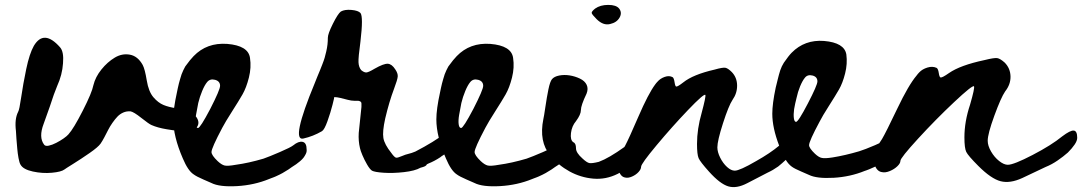

<svg xmlns="http://www.w3.org/2000/svg" viewBox="-20 -705 4413 783"><path d="M659 -178Q623 -184 598 -195Q588 -199 556.5 -224Q525 -249 512 -251Q496 -252 482.5 -246Q469 -240 459 -229.5Q449 -219 438.5 -204Q428 -189 421 -175Q414 -161 405.5 -145Q397 -129 390 -119Q380 -105 345.5 -81Q311 -57 278 -36.5Q245 -16 243 -14Q230 -4 191.5 -0.5Q153 3 114 -5.5Q75 -14 64 -33Q59 -41 55.5 -60.5Q52 -80 50.5 -97.5Q49 -115 47 -139Q45 -163 45 -171Q39 -220 54 -249Q59 -257 66.5 -309Q74 -361 87 -423.5Q100 -486 118 -518Q159 -587 225 -512Q241 -494 237 -447Q234 -400 213 -354Q201 -326 183 -270Q164 -215 158 -200Q137 -145 160 -115Q165 -108 179 -111Q193 -114 209.5 -122.5Q226 -131 239.5 -140.5Q253 -150 259 -157Q280 -180 317.5 -253.5Q355 -327 361 -358Q369 -391 393.5 -421.5Q418 -452 448 -470Q478 -488 510 -482Q542 -476 562 -440Q571 -423 578.5 -377Q586 -331 606 -308Q625 -286 646.5 -277Q668 -268 699.5 -263.5Q731 -259 749 -253Q770 -245 782.5 -225Q795 -205 784 -188Q770 -165 720 -170Q680 -174 659 -178Z M1175.5 -112Q1197.5 -130 1214 -126.5Q1230.5 -123 1230.5 -95Q1231.5 -86 1227 -77Q1222.5 -68 1217.5 -61.5Q1212.5 -55 1203 -47Q1193.5 -39 1187.5 -35Q1181.5 -31 1170 -23.5Q1158.5 -16 1156.5 -14Q1132.5 2 1107.5 13Q1105.5 14 1102 15.5Q1098.5 17 1094.5 18.5Q1090.5 20 1086.5 21.5Q1082.5 23 1080 24L1077.5 25Q1016.5 50 946.5 54Q874.5 58 841.5 41Q837.5 39 809.5 27Q781.5 15 769.5 6Q746.5 -9 725.5 -59Q686.5 -149 686.5 -218Q686.5 -260 701.5 -328Q702.5 -332 705 -345Q707.5 -358 709.5 -364.5Q711.5 -371 714.5 -382.5Q717.5 -394 720.5 -402Q723.5 -410 727.5 -418.5Q731.5 -427 735.5 -434Q756.5 -463 769.5 -476Q823.5 -532 906.5 -526Q992.5 -519 999.5 -469Q1005.5 -430 995 -388.5Q984.5 -347 969 -320Q953.5 -293 926 -250Q898.5 -207 886.5 -184Q842.5 -101 842.5 -85Q842.5 -72 867.5 -48Q883.5 -33 896 -30Q908.5 -27 941.5 -33Q993.5 -40 1054.5 -58Q1077.5 -66 1121.5 -85Q1165.5 -104 1175.5 -112ZM787.5 -183Q796.5 -183 837.5 -261Q877.5 -339 877.5 -355Q877.5 -374 857 -379.5Q836.5 -385 824.5 -370Q814.5 -358 804.5 -334Q794.5 -310 788.5 -285Q783.5 -260 779.5 -237Q775.5 -214 777.5 -198.5Q779.5 -183 787.5 -183Z M1796 -162Q1817 -181 1833.5 -177.5Q1850 -174 1851 -146Q1851 -138 1848.5 -130.5Q1846 -123 1840.5 -116.5Q1835 -110 1829.5 -104Q1824 -98 1816 -92Q1808 -86 1802.5 -82Q1797 -78 1788 -72.5Q1779 -67 1776 -64Q1752 -48 1727 -38Q1725 -37 1721 -35Q1719 -30 1713 -27Q1707 -24 1695 -21Q1672 -8 1627 -3Q1582 2 1545 -0.5Q1508 -3 1497 -9Q1488 -15 1477 -34Q1466 -53 1458 -72Q1450 -91 1448 -101Q1441 -130 1443 -163Q1446 -197 1454 -269V-283Q1454 -288 1450.5 -290.5Q1447 -293 1441 -294Q1435 -294 1425 -294Q1413 -294 1398 -298Q1383 -302 1368.5 -305.5Q1354 -309 1343 -309Q1344 -309 1336 -277.5Q1328 -246 1315.5 -211Q1303 -176 1293 -170Q1257 -149 1217 -140Q1165 -128 1264 -367Q1266 -373 1274 -392Q1282 -411 1285 -418.5Q1288 -426 1294.5 -442.5Q1301 -459 1304 -469.5Q1307 -480 1310.5 -495Q1314 -510 1315.5 -523.5Q1317 -537 1317 -551Q1317 -567 1337.5 -608Q1358 -649 1370 -658Q1386 -667 1413.5 -664.5Q1441 -662 1450 -652Q1462 -637 1450 -536Q1441 -470 1442 -451Q1443 -431 1453 -419Q1465 -409 1474 -409.5Q1483 -410 1508 -425Q1545 -446 1561.5 -445Q1578 -444 1592 -422Q1603 -406 1602 -393Q1601 -380 1587 -343Q1567 -290 1551 -222Q1539 -168 1543.5 -142Q1548 -116 1576 -81Q1588 -64 1595 -62Q1598 -61 1605.5 -63.5Q1613 -66 1621.5 -69.5Q1630 -73 1633 -74Q1664 -82 1674 -87Q1751 -127 1796 -162Z M2248.5 -112Q2270.5 -130 2287 -126.5Q2303.5 -123 2303.5 -95Q2304.5 -86 2300 -77Q2295.5 -68 2290.5 -61.5Q2285.5 -55 2276 -47Q2266.5 -39 2260.5 -35Q2254.5 -31 2243 -23.5Q2231.5 -16 2229.5 -14Q2205.5 2 2180.5 13Q2178.5 14 2175 15.5Q2171.5 17 2167.5 18.5Q2163.5 20 2159.5 21.5Q2155.5 23 2153 24L2150.5 25Q2089.5 50 2019.5 54Q1947.5 58 1914.5 41Q1910.5 39 1882.5 27Q1854.5 15 1842.5 6Q1819.5 -9 1798.5 -59Q1759.5 -149 1759.5 -218Q1759.5 -260 1774.5 -328Q1775.5 -332 1778 -345Q1780.5 -358 1782.5 -364.5Q1784.5 -371 1787.5 -382.5Q1790.5 -394 1793.5 -402Q1796.5 -410 1800.5 -418.5Q1804.5 -427 1808.5 -434Q1829.5 -463 1842.5 -476Q1896.5 -532 1979.5 -526Q2065.5 -519 2072.5 -469Q2078.5 -430 2068 -388.5Q2057.5 -347 2042 -320Q2026.5 -293 1999 -250Q1971.5 -207 1959.5 -184Q1915.5 -101 1915.5 -85Q1915.5 -72 1940.5 -48Q1956.5 -33 1969 -30Q1981.5 -27 2014.5 -33Q2066.5 -40 2127.5 -58Q2150.5 -66 2194.5 -85Q2238.5 -104 2248.5 -112ZM1860.5 -183Q1869.5 -183 1910.5 -261Q1950.5 -339 1950.5 -355Q1950.5 -374 1930 -379.5Q1909.5 -385 1897.5 -370Q1887.5 -358 1877.5 -334Q1867.5 -310 1861.5 -285Q1856.5 -260 1852.5 -237Q1848.5 -214 1850.5 -198.5Q1852.5 -183 1860.5 -183Z M2468 -607Q2440 -600 2413 -627Q2394 -646 2393 -652Q2392 -658 2407 -670Q2428 -685 2460.5 -685Q2493 -685 2505 -670Q2518 -653 2506.5 -633Q2495 -613 2468 -607ZM2646 -128Q2653 -116 2646.5 -105Q2640 -94 2610 -69Q2563 -29 2499 4Q2451 28 2399.5 23.5Q2348 19 2302.5 -6Q2257 -31 2224 -71Q2177 -127 2196 -220Q2198 -227 2204 -268Q2210 -309 2216.5 -340.5Q2223 -372 2231 -382Q2240 -393 2260.5 -397Q2281 -401 2303 -397.5Q2325 -394 2345 -384.5Q2365 -375 2372.5 -359Q2380 -343 2372 -323Q2349 -275 2349 -256Q2349 -238 2329 -211Q2312 -191 2308.5 -162.5Q2305 -134 2318 -125Q2329 -121 2329 -100Q2329 -82 2355 -59Q2373 -42 2383.5 -40Q2394 -38 2422 -45Q2463 -60 2527 -106Q2578 -143 2604.5 -148Q2631 -153 2646 -128Z M3600.5 -139Q3621.5 -157 3637.5 -153.5Q3653.5 -150 3653.5 -123Q3653.5 -116 3651 -109Q3648.5 -102 3643.5 -95Q3638.5 -88 3633.5 -83Q3628.5 -78 3620.5 -72Q3612.5 -66 3607 -62Q3601.5 -58 3593.5 -52.5Q3585.5 -47 3581.5 -45Q3559.5 -29 3534.5 -19Q3532.5 -18 3525.5 -15Q3518.5 -12 3512.5 -10L3506.5 -8Q3447.5 16 3380.5 20Q3310.5 24 3278.5 8Q3274.5 6 3247.5 -5.5Q3220.5 -17 3209.5 -25Q3195.5 -35 3184.5 -53Q3169.5 -39 3153.5 -26Q3132.5 -11 3110.5 -1Q3052.5 29 3027.5 42Q2983.5 65 2950 55Q2916.5 45 2871.5 -5Q2835.5 -45 2829 -60Q2822.5 -75 2822.5 -118Q2822.5 -179 2841.5 -245Q2859.5 -312 2856.5 -318Q2850.5 -324 2785.5 -256Q2720.5 -188 2657.5 -112.5Q2594.5 -37 2594.5 -25Q2594.5 -15 2584 -3.5Q2573.5 8 2557.5 15Q2541.5 22 2529.5 19Q2509.5 16 2501.5 -15Q2495.5 -36 2500 -52.5Q2504.5 -69 2529.5 -111Q2543.5 -137 2583.5 -229.5Q2623.5 -322 2651.5 -360Q2656.5 -367 2661.5 -372Q2672.5 -385 2691 -391.5Q2709.5 -398 2723.5 -390Q2728.5 -386 2731 -369.5Q2733.5 -353 2737.5 -352Q2743.5 -351 2766.5 -369Q2806.5 -401 2893.5 -421Q2928.5 -431 2939 -428.5Q2949.5 -426 2964.5 -411Q2985.5 -389 2986 -357Q2986.5 -325 2967.5 -298Q2951.5 -274 2928.5 -202.5Q2905.5 -131 2905.5 -104Q2905.5 -85 2917 -62Q2928.5 -39 2945 -24Q2961.5 -9 2976.5 -9Q2996.5 -9 3063.5 -48Q3120.5 -80 3157.5 -111Q3129.5 -184 3129.5 -241Q3129.5 -282 3143.5 -348Q3144.5 -352 3147.5 -364Q3150.5 -376 3152 -382.5Q3153.5 -389 3156.5 -400Q3159.5 -411 3162 -418.5Q3164.5 -426 3168.5 -434.5Q3172.5 -443 3176.5 -449Q3196.5 -478 3208.5 -490Q3261.5 -544 3340.5 -538Q3423.5 -531 3431.5 -483Q3436.5 -445 3426.5 -405.5Q3416.5 -366 3401.5 -340Q3386.5 -314 3360 -272.5Q3333.5 -231 3322.5 -209Q3279.5 -129 3279.5 -113Q3279.5 -101 3303.5 -78Q3319.5 -63 3331.5 -61Q3343.5 -58 3375.5 -63Q3425.5 -71 3483.5 -88Q3506.5 -95 3548.5 -113Q3590.5 -131 3600.5 -139ZM3274.5 -283Q3313.5 -358 3313.5 -373Q3313.5 -392 3293.5 -397Q3273.5 -402 3262.5 -388Q3252.5 -376 3243 -353Q3233.5 -330 3228.5 -306Q3222.5 -283 3218.5 -260Q3215.5 -238 3217.5 -223Q3219.5 -208 3226.5 -208Q3235.5 -208 3274.5 -283Z M3577 -138Q3593 -165 3639 -261.5Q3685 -358 3718 -397Q3723 -404 3729 -410Q3741 -423 3762 -429.5Q3783 -436 3800 -428Q3806 -424 3808.5 -407Q3811 -390 3816 -389Q3823 -388 3850 -407Q3896 -439 3995 -460Q4035 -470 4047 -468Q4059 -466 4077 -450Q4100 -427 4101 -394Q4102 -361 4079 -332Q4062 -307 4035 -233Q4008 -159 4008 -131Q4008 -111 4021.5 -87.5Q4035 -64 4054.5 -48.5Q4074 -33 4090 -33Q4114 -33 4191 -73Q4268 -113 4312 -149Q4345 -174 4359 -172.5Q4373 -171 4373 -143Q4373 -131 4362.5 -115.5Q4352 -100 4335 -83Q4317 -67 4293 -50.5Q4269 -34 4244 -24Q4178 7 4149 21Q4099 44 4060.5 34Q4022 24 3970 -28Q3928 -70 3920.5 -85.5Q3913 -101 3913 -145Q3913 -209 3936 -278Q3956 -347 3952 -353Q3946 -359 3871 -288.5Q3796 -218 3724 -139.5Q3652 -61 3652 -49Q3652 -39 3639.5 -27Q3627 -15 3609 -7.5Q3591 0 3577 -3Q3554 -6 3545 -39Q3538 -61 3543 -78Q3548 -95 3577 -138Z"/></svg>

Font: Beth Ellen
Style: Regular
Weight: 400
Designer: Alyson Diaz
Version: Version 2.000